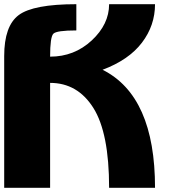

<svg xmlns="http://www.w3.org/2000/svg" viewBox="-20 -895 884 915"><path d="M0 -627.8Q0 -771.5 69.3 -823.2Q138.7 -875 343.8 -875V-750Q250 -750 234.4 -734.4Q218.8 -718.8 218.8 -625Q334 -625 417 -702.1Q500 -779.3 500 -875H718.8Q718.8 -773.4 656.2 -691.4Q593.8 -609.4 468.8 -562.5Q718.8 -437.5 718.8 0H500Q500 -261.7 424.8 -380.9Q349.6 -500 218.8 -500V0H0Z"/></svg>

Font: CraftyPE
Style: Regular
Weight: 400
Designer: Erek Butcher
Foundry: Haunted Coop
Version: Version 0.018;April 4, 2024;FontCreator 15.0.0.2962 64-bit